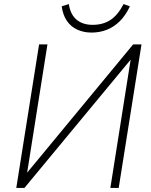

<svg xmlns="http://www.w3.org/2000/svg" viewBox="-20 -923 740 943"><path d="M60 0 172 -705H213L110 -54H96L634 -705H675L563 0H522L625 -651H639L100 0ZM430 -763Q391 -763 359.5 -777.5Q328 -792 308.5 -820.5Q289 -849 283 -892L318 -903Q326 -851 356.5 -826Q387 -801 435 -801Q486 -801 522.5 -825Q559 -849 587 -903L618 -892Q597 -847 568 -818.5Q539 -790 504 -776.5Q469 -763 430 -763Z"/></svg>

Font: Nunito Sans 10pt SemiCondensed ExtraLight
Style: Italic
Weight: 250
Width: 4
Italic angle: -9°
Designer: Vernon Adams
Foundry: Vernon Adams
Version: Version 3.101;gftools[0.9.27]